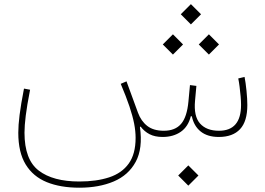

<svg xmlns="http://www.w3.org/2000/svg" viewBox="-20 -647 1253 907"><path d="M834 -579.6 881.8 -531.7 929.7 -579.6 881.8 -627.4ZM918.9 -437 966.8 -389.2 1014.6 -437 966.8 -484.9ZM749 -437 796.9 -389.2 844.7 -437 796.9 -484.9ZM748 0Q798.8 0 834 -24.4Q869.1 -48.8 881.3 -97.7H886.2Q896 -51.3 928.2 -25.6Q960.4 0 1013.7 0Q1079.6 0 1114 -36.9Q1148.4 -73.7 1148.4 -150.9Q1148.4 -179.2 1144.5 -218Q1140.6 -256.8 1135.3 -283.7L1105.5 -276.4Q1108.9 -260.3 1111.8 -237.5Q1114.7 -214.8 1116.7 -191.9Q1118.7 -168.9 1118.7 -151.4Q1118.7 -29.3 1014.2 -29.3Q955.6 -29.3 925 -63.5Q894.5 -97.7 901.4 -171.4L907.7 -241.2L877.4 -245.1L870.1 -167Q863.3 -94.2 835.4 -61.8Q807.6 -29.3 753.9 -29.3Q705.1 -29.3 675.8 -52Q646.5 -74.7 631.8 -114.7L577.6 -262.7L550.3 -251Q576.2 -189.9 591.6 -144Q606.9 -98.1 613.8 -62.5Q620.6 -26.9 620.6 4.4Q620.6 80.6 588.1 125.7Q555.7 170.9 495.8 190.7Q436 210.4 354.5 210.4Q230.5 210.4 163.1 158.9Q95.7 107.4 95.7 -20Q95.7 -53.2 101.6 -100.6Q107.4 -147.9 122.1 -223.1L93.3 -228.5Q78.6 -152.8 72.5 -104Q66.4 -55.2 66.4 -20Q66.4 72.8 101.3 129.9Q136.2 187 200.9 213.4Q265.6 239.7 355 239.7Q447.8 239.7 517.3 210.2Q586.9 180.7 621.1 117.4Q655.3 54.2 641.1 -46.9L644 -49.3Q661.6 -25.9 686.8 -12.9Q711.9 0 748 0ZM821.8 182.1 869.6 230 917.5 182.1 869.6 134.3Z"/></svg>

Font: Estedad VF
Style: Regular
Weight: 100
Designer: Amin Abedi
Version: Version 7.3